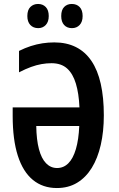

<svg xmlns="http://www.w3.org/2000/svg" viewBox="-20 -939 601 969"><path d="M240 -620Q215 -620 189.5 -615.5Q164 -611 136.5 -601Q109 -591 76 -574V-682Q106 -697 135.5 -706.5Q165 -716 194.5 -720.5Q224 -725 254 -725Q316 -725 363 -701.5Q410 -678 441.5 -631.5Q473 -585 488.5 -516Q504 -447 504 -357Q504 -275 488.5 -207.5Q473 -140 443 -91.5Q413 -43 369 -16.5Q325 10 267 10Q196 10 146 -31Q96 -72 70 -153Q44 -234 44 -354V-397H381Q378 -467 363 -517Q348 -567 318.5 -593.5Q289 -620 240 -620ZM268 -91Q301 -91 325 -115Q349 -139 363 -186.5Q377 -234 380 -303H163Q164 -234 176.5 -186.5Q189 -139 212.5 -115Q236 -91 268 -91ZM118 -858Q118 -889 133.5 -904Q149 -919 172 -919Q196 -919 211 -903.5Q226 -888 226 -858Q226 -829 211 -813Q196 -797 173 -797Q148 -797 133 -813Q118 -829 118 -858ZM289 -858Q289 -889 304 -904Q319 -919 342 -919Q367 -919 382 -903.5Q397 -888 397 -858Q397 -829 382 -813Q367 -797 343 -797Q318 -797 303.5 -813Q289 -829 289 -858Z"/></svg>

Font: Noto Sans Display ExtraCondensed SemiBold
Style: Regular
Weight: 600
Width: 2
Designer: Monotype Design Team
Foundry: Monotype Imaging Inc.
Version: Version 2.003